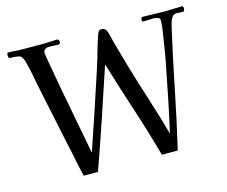

<svg xmlns="http://www.w3.org/2000/svg" viewBox="-103 -874 1205 1018"><g transform="rotate(-15 500.0 -365.5)"><path d="M980 -717Q980 -713 977.5 -707Q975 -701 970 -701Q961 -701 952.5 -702Q944 -703 935 -703Q920 -703 911 -691Q902 -679 897.5 -662.5Q893 -646 890 -634Q854 -476 822 -316Q790 -156 753 2H666Q628 -135 584 -269Q540 -403 499 -539Q454 -403 408.5 -267.5Q363 -132 315 2H237Q226 -42 217.5 -86Q209 -130 199 -173L129 -506Q121 -545 113.5 -585.5Q106 -626 95 -664Q87 -694 68.5 -698Q50 -702 24 -702Q15 -702 13.5 -708Q12 -714 12 -721Q12 -733 22 -733Q33 -733 44.5 -732Q56 -731 67 -730Q105 -729 143 -729Q181 -729 219 -729Q236 -729 253 -730.5Q270 -732 286 -732Q292 -732 295 -727Q298 -722 298 -717Q298 -704 286 -704Q274 -704 261.5 -705Q249 -706 237 -706Q224 -706 214.5 -700.5Q205 -695 205 -680Q205 -675 205.5 -670Q206 -665 207 -660Q216 -613 224 -564.5Q232 -516 241 -469Q258 -378 275.5 -287Q293 -196 310 -105Q347 -212 382.5 -319Q418 -426 453 -533Q467 -576 479 -619.5Q491 -663 506 -705Q510 -715 514 -719.5Q518 -724 529 -724Q547 -724 554 -709Q561 -694 565 -676Q569 -658 573 -642Q583 -608 592 -575Q601 -542 611 -508Q641 -405 674 -302.5Q707 -200 736 -96Q755 -177 771.5 -258.5Q788 -340 804 -422Q815 -474 823.5 -526.5Q832 -579 840 -631Q842 -645 843.5 -659Q845 -673 845 -687Q845 -701 832.5 -704.5Q820 -708 809 -708Q796 -708 783 -707Q770 -706 757 -706Q750 -706 748.5 -709.5Q747 -713 747 -717Q747 -731 758 -731Q790 -731 822 -729.5Q854 -728 886 -728Q908 -728 929 -729.5Q950 -731 972 -731Q977 -731 978.5 -726Q980 -721 980 -717Z"/></g></svg>

Font: Kaisei HarunoUmi
Style: Regular
Weight: 400
Designer: Font-Kai, 金井和夫
Foundry: KAZUO KANAI
Version: Version 5.003